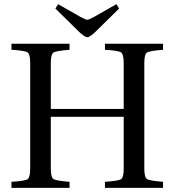

<svg xmlns="http://www.w3.org/2000/svg" viewBox="-20 -902 838 922"><path d="M35 0V-29Q101 -33 113 -42Q125 -51 125 -93V-599Q125 -641 113 -650Q101 -659 35 -663V-692H314V-663Q249 -658 236.5 -649.5Q224 -641 224 -599V-379H574V-599Q574 -641 562 -650Q550 -659 484 -663V-692H763V-663Q698 -658 685.5 -649.5Q673 -641 673 -599V-93Q673 -51 685.5 -42.5Q698 -34 763 -29V0H484V-29Q550 -33 562 -42Q574 -51 574 -93V-341H224V-93Q224 -51 236.5 -42.5Q249 -34 314 -29V0ZM246 -861 259 -882 366 -821Q392 -807 399 -807Q406 -807 432 -821L539 -882L552 -861L436 -747Q410 -723 399 -723Q388 -723 362 -747Z"/></svg>

Font: Heuristica
Style: Regular
Weight: 400
Version: Version 1.0.1 ; ttfautohint (v1.4.1)